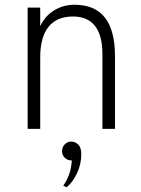

<svg xmlns="http://www.w3.org/2000/svg" viewBox="-20 -543 596 809"><path d="M96.5 0V-511H149.5V-432.5Q169 -475 207.5 -499Q246 -523 294 -523Q379.5 -523 422 -469Q464.5 -415 464.5 -306V0H411.5V-315.5Q411.5 -394 380.2 -433.8Q349 -473.5 287.5 -473.5Q219.5 -473.5 184.5 -430Q149.5 -386.5 149.5 -301.5V0ZM261 246 246.5 239.5Q262.5 217 271.8 190Q281 163 282.5 133Q264.5 133 253 121.8Q241.5 110.5 241.5 94.5Q241.5 76.5 253 65Q264.5 53.5 280 53.5Q297 53.5 309.8 66.2Q322.5 79 322.5 106.5Q322.5 148 304.8 186.2Q287 224.5 261 246Z"/></svg>

Font: Overpass ExtraLight
Style: Regular
Weight: 250
Designer: Delve Withrington, Dave Bailey, Thomas Jockin
Foundry: Delve Fonts LLC
Version: Version 4.000